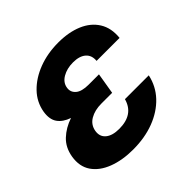

<svg xmlns="http://www.w3.org/2000/svg" viewBox="-143 -659 804 804"><g transform="rotate(-45 259.0 -257.5)"><path d="M210.4 11.7Q146.5 11.7 97.7 -7.1Q48.8 -25.9 24.4 -61.5Q0 -97.2 8.3 -148.4Q16.1 -194.8 46.1 -223.1Q76.2 -251.5 119.6 -266.1Q84 -278.3 67.4 -302Q50.8 -325.7 57.1 -365.7Q65.4 -414.6 100.3 -450.7Q135.3 -486.8 188.5 -507.1Q241.7 -527.3 305.2 -527.3Q367.2 -527.3 413.1 -507.8Q459 -488.3 482.4 -450.7Q505.9 -413.1 500.5 -359.4H364.3Q367.2 -390.6 347.4 -407.7Q327.6 -424.8 290 -424.8Q253.9 -424.8 227.5 -409.4Q201.2 -394 197.3 -367.7Q193.4 -344.2 211.4 -328.4Q229.5 -312.5 270.5 -312.5H331.5L327.1 -285.6L315.9 -218.8H252Q212.9 -218.8 185.8 -202.9Q158.7 -187 153.3 -155.8Q148.4 -125.5 169.2 -108.2Q189.9 -90.8 230.5 -90.8Q315.4 -90.8 335 -162.1H476.1Q464.8 -108.9 428 -69.8Q391.1 -30.8 335.2 -9.5Q279.3 11.7 210.4 11.7Z"/></g></svg>

Font: Inter Display
Style: Bold Italic
Weight: 700
Italic angle: -9.39999°
Designer: Rasmus Andersson
Foundry: rsms
Version: Version 4.000;git-a52131595